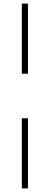

<svg xmlns="http://www.w3.org/2000/svg" viewBox="-20 -828 277 1068"><path d="M101.5 -418V-808H135.5V-418ZM101.5 220V-170H135.5V220Z"/></svg>

Font: Encode Sans Semi Expanded Thin
Style: Regular
Weight: 100
Width: 6
Designer: Multiple Designers
Foundry: Impallari Type
Version: Version 3.000; ttfautohint (v1.8.3) -l 8 -r 50 -G 200 -x 14 